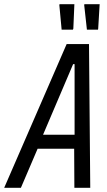

<svg xmlns="http://www.w3.org/2000/svg" viewBox="-50 -899 514 919"><path d="M-30 0 269 -688H376L382 0H306L305 -187H130L50 0ZM156 -254H307V-592H300ZM299 -757H245L234 -875L235 -879H306L301 -762ZM419 -757H366L353 -875L354 -879H427L420 -762Z"/></svg>

Font: Saira Condensed
Style: Italic
Weight: 400
Width: 3
Italic angle: -12°
Designer: Hector Gatti with collaboration of the Omnibus-Type team
Foundry: Omnibus-Type
Version: Version 1.100